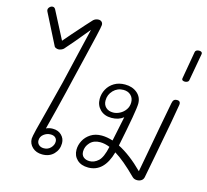

<svg xmlns="http://www.w3.org/2000/svg" viewBox="-130 -1107 1367 1266"><g transform="rotate(15 553.0 -474.0)"><path d="M369 -102Q369 -58 339.5 -27.5Q310 3 261 3Q220 3 194 -21Q168 -45 168 -80Q168 -103 220 -296Q261 -453 270 -492Q291 -584 319 -701Q340 -788 360 -874Q267 -760 220 -708Q215 -703 204.5 -698.5Q194 -694 185 -694Q177 -694 168.5 -697.5Q160 -701 158 -705L51 -916Q48 -922 48 -928Q48 -938 57 -947Q66 -956 78 -956Q89 -956 96 -944L194 -755L244 -813Q332 -913 357 -939Q372 -952 392 -952Q404 -952 412.5 -944.5Q421 -937 421 -923Q421 -913 405 -843.5Q389 -774 369 -692Q332 -539 328 -521L308 -436Q278 -311 241 -169Q261 -179 286 -179Q323 -179 346 -156.5Q369 -134 369 -102ZM326 -101Q326 -118 314.5 -128.5Q303 -139 282 -139Q256 -139 235 -122.5Q214 -106 214 -80Q214 -62 227 -50.5Q240 -39 261 -39Q289 -39 307.5 -58.5Q326 -78 326 -101Z M1051 -553Q1051 -547 1050 -544Q1042 -488 981 -168L954 -28Q951 -12 938.5 -3.5Q926 5 909 5Q889 5 877 -7Q787 -97 724 -135Q684 8 576 8Q528 8 500 -18.5Q472 -45 472 -86Q472 -118 488 -148.5Q504 -179 535 -199Q566 -219 610 -219Q645 -219 686 -206L721 -374Q688 -348 640 -348Q591 -348 562 -377Q533 -406 533 -449Q533 -485 550 -516Q567 -547 598 -565.5Q629 -584 671 -584Q721 -584 754 -556.5Q787 -529 787 -484Q787 -438 735 -185Q818 -143 906 -55L925 -157L944 -260L964 -369Q985 -477 997 -543Q1000 -560 1007.5 -567Q1015 -574 1028 -574Q1051 -574 1051 -553ZM740 -480Q740 -510 720.5 -528.5Q701 -547 670 -547Q629 -547 601 -518Q573 -489 573 -449Q573 -420 591.5 -402.5Q610 -385 641 -385Q664 -385 687 -397Q710 -409 725 -430.5Q740 -452 740 -480ZM677 -160Q643 -174 611 -174Q567 -174 542 -147Q517 -120 517 -86Q517 -61 533 -48Q549 -35 574 -35Q606 -35 633.5 -60Q661 -85 677 -160Z M1025 -720 1058 -909Q1059 -917 1066.5 -921.5Q1074 -926 1085 -926Q1095 -926 1101 -921.5Q1107 -917 1106 -909L1072 -720Q1071 -713 1063 -708.5Q1055 -704 1046 -704Q1036 -704 1030 -708Q1024 -712 1025 -720Z"/></g></svg>

Font: Mali Light
Style: Italic
Weight: 300
Italic angle: -10°
Version: Version 1.000; ttfautohint (v1.6)